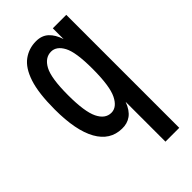

<svg xmlns="http://www.w3.org/2000/svg" viewBox="-204 -532 757 757"><g transform="rotate(-45 175.0 -153.5)"><path d="M241 167V-55Q228 -20 206.5 -4.5Q185 11 156 10Q91 9 56.5 -52.5Q22 -114 22 -231Q22 -322 39.5 -375Q57 -428 88.5 -451Q120 -474 160 -474Q192 -474 212 -455.5Q232 -437 243 -403V-463H318V167ZM171 -64Q202 -64 221.5 -103.5Q241 -143 241 -240Q241 -332 222 -367.5Q203 -403 173 -403Q139 -403 119 -366Q99 -329 99 -234Q99 -142 118 -103Q137 -64 171 -64Z"/></g></svg>

Font: Inconsolata ExtraCondensed SemiBold
Style: Regular
Weight: 600
Width: 2
Monospace: yes
Designer: Raph Levien, Cyreal, Brenton Simpson
Foundry: Raph Levien, Cyreal, Google
Version: Version 3.001; ttfautohint (v1.8.2.53-6de2)